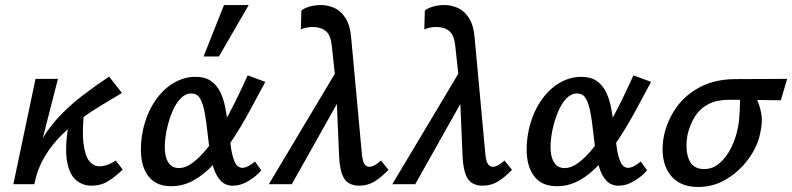

<svg xmlns="http://www.w3.org/2000/svg" viewBox="-20 -731 3144 762"><path d="M84 0Q97 -85 130 -148.5Q163 -212 208.5 -261.5Q254 -311 306.5 -351Q359 -391 413 -427L464 -362Q429 -341 388 -316.5Q347 -292 305 -262.5Q263 -233 224.5 -195Q186 -157 157.5 -109.5Q129 -62 116 0ZM33 0 121 -418H210L103 0ZM343 6Q308 6 281.5 -16.5Q255 -39 246 -91Q237 -143 251 -232L315 -300Q305 -211 311.5 -161Q318 -111 335 -91Q352 -71 375 -71Q385 -71 397 -74Q409 -77 420 -82.5Q431 -88 439 -94L467 -58Q437 -29 408.5 -11.5Q380 6 343 6Z M660 8Q605 8 576 -23.5Q547 -55 541 -106.5Q535 -158 548 -218Q563 -282 594.5 -329Q626 -376 668 -401Q710 -426 755 -426Q794 -426 817.5 -409.5Q841 -393 854.5 -365Q868 -337 874.5 -302Q881 -267 886 -231Q891 -188 896 -150Q901 -112 911.5 -88.5Q922 -65 942 -65Q953 -65 966 -72Q979 -79 992 -90L1017 -55Q998 -32 966.5 -13Q935 6 905 6Q875 6 857 -12.5Q839 -31 829 -61Q819 -91 813.5 -127.5Q808 -164 804 -200Q799 -250 792 -286Q785 -322 773.5 -341Q762 -360 739 -360Q716 -360 697 -340.5Q678 -321 664 -288Q650 -255 641 -213Q632 -166 634.5 -133Q637 -100 651 -82Q665 -64 690 -64Q717 -64 746 -86Q775 -108 804 -144.5Q833 -181 861 -229Q889 -277 914.5 -329Q940 -381 963 -432L1033 -406Q1001 -346 968.5 -286.5Q936 -227 901 -174Q866 -121 828.5 -80Q791 -39 749 -15.5Q707 8 660 8ZM788 -507 869 -711H967L849 -507Z M1404 6Q1384 6 1366.5 -3Q1349 -12 1339 -36Q1329 -60 1326 -106L1314 -390L1297 -547Q1293 -590 1274.5 -606.5Q1256 -623 1223 -624Q1211 -624 1197 -621.5Q1183 -619 1174 -614L1176 -689Q1186 -698 1207.5 -704.5Q1229 -711 1254 -711Q1281 -711 1307 -699.5Q1333 -688 1351.5 -659Q1370 -630 1374 -578L1416 -122Q1419 -90 1427 -79.5Q1435 -69 1445 -69Q1456 -69 1469 -76.5Q1482 -84 1492 -94L1522 -57Q1493 -27 1466 -10.5Q1439 6 1404 6ZM1047 0 1326 -467 1341 -361 1138 0Z M1894 6Q1874 6 1856.5 -3Q1839 -12 1829 -36Q1819 -60 1816 -106L1804 -390L1787 -547Q1783 -590 1764.5 -606.5Q1746 -623 1713 -624Q1701 -624 1687 -621.5Q1673 -619 1664 -614L1666 -689Q1676 -698 1697.5 -704.5Q1719 -711 1744 -711Q1771 -711 1797 -699.5Q1823 -688 1841.5 -659Q1860 -630 1864 -578L1906 -122Q1909 -90 1917 -79.5Q1925 -69 1935 -69Q1946 -69 1959 -76.5Q1972 -84 1982 -94L2012 -57Q1983 -27 1956 -10.5Q1929 6 1894 6ZM1537 0 1816 -467 1831 -361 1628 0Z M2191 8Q2136 8 2107 -23.5Q2078 -55 2072 -106.5Q2066 -158 2079 -218Q2094 -282 2125.5 -329Q2157 -376 2199 -401Q2241 -426 2286 -426Q2325 -426 2348.5 -409.5Q2372 -393 2385.5 -365Q2399 -337 2405.5 -302Q2412 -267 2417 -231Q2422 -188 2427 -150Q2432 -112 2442.5 -88.5Q2453 -65 2473 -65Q2484 -65 2497 -72Q2510 -79 2523 -90L2548 -55Q2529 -32 2497.5 -13Q2466 6 2436 6Q2406 6 2388 -12.5Q2370 -31 2360 -61Q2350 -91 2344.5 -127.5Q2339 -164 2335 -200Q2330 -250 2323 -286Q2316 -322 2304.5 -341Q2293 -360 2270 -360Q2247 -360 2228 -340.5Q2209 -321 2195 -288Q2181 -255 2172 -213Q2163 -166 2165.5 -133Q2168 -100 2182 -82Q2196 -64 2221 -64Q2248 -64 2277 -86Q2306 -108 2335 -144.5Q2364 -181 2392 -229Q2420 -277 2445.5 -329Q2471 -381 2494 -432L2564 -406Q2532 -346 2499.5 -286.5Q2467 -227 2432 -174Q2397 -121 2359.5 -80Q2322 -39 2280 -15.5Q2238 8 2191 8Z M2751 11Q2695 11 2661 -16Q2627 -43 2615.5 -89Q2604 -135 2615 -192Q2628 -253 2664 -304Q2700 -355 2758.5 -385.5Q2817 -416 2894 -417L3104 -418L3079 -333Q3020 -334 2970.5 -334.5Q2921 -335 2873 -335Q2825 -335 2792 -318Q2759 -301 2739 -270Q2719 -239 2709 -198Q2698 -137 2714 -98.5Q2730 -60 2774 -60Q2809 -60 2836 -83.5Q2863 -107 2881.5 -144Q2900 -181 2908 -222Q2911 -234 2913 -253.5Q2915 -273 2916 -294.5Q2917 -316 2917 -334.5Q2917 -353 2915 -361L2970 -373Q2977 -353 2987 -329.5Q2997 -306 3002 -276Q3007 -246 2997 -202Q2990 -165 2968 -127Q2946 -89 2913.5 -58Q2881 -27 2840 -8Q2799 11 2751 11Z"/></svg>

Font: Ysabeau SemiBold
Style: Italic
Weight: 600
Italic angle: -12°
Designer: Christian Thalmann (Catharsis Fonts)
Version: Version 2.002